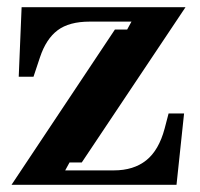

<svg xmlns="http://www.w3.org/2000/svg" viewBox="-20 -513 554 533"><path d="M161 -40H296Q351 -40 386 -68Q421 -96 437 -156L448 -198H491L470 0H12L299 -431H333L345 -453H229Q172 -453 140 -429Q108 -405 91 -354L73 -300H32L40 -493H495L207 -62H173Z"/></svg>

Font: Redaction
Style: Bold
Weight: 700
Designer: Jeremy Mickel / Forest Young
Foundry: MCKL
Version: Version 2.001; Redaction Bold